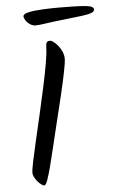

<svg xmlns="http://www.w3.org/2000/svg" viewBox="-58 -915 552 935"><g transform="rotate(-5 218.0 -447.5)"><path d="M188.1 -687.9Q188.4 -704.6 192.5 -711.5Q196.6 -718.3 208.7 -718.3Q216.4 -718.3 227.2 -709.9Q238.1 -701.4 248.7 -688.1Q259.4 -674.7 266.2 -658.2Q273 -641.7 273 -625.2Q273 -607.6 263.6 -561Q254.3 -514.4 238.1 -446.1Q222 -377.9 200.7 -292.2Q188.4 -242.7 177 -194Q165.5 -145.4 155.1 -105.7Q144.6 -66.1 136.1 -42.5Q127.5 -18.9 120.4 -18.9Q114.3 -18.9 105.2 -25.7Q96 -32.4 87.4 -43Q78.8 -53.5 73.2 -64.5Q67.6 -75.5 67.6 -84.2Q67.6 -99.1 76.2 -140.9Q84.8 -182.7 98.6 -241.3Q112.4 -300 127.5 -365.8Q142.6 -431.7 156.3 -495Q170.1 -558.3 178.9 -609.2Q187.7 -660 188.1 -687.9ZM280.6 -814.7Q224.6 -808.6 194 -803.8Q163.5 -798.9 144.8 -798.9Q131.5 -799.2 118.8 -807.6Q106.1 -816 98.4 -827.6Q90.8 -839.2 90.8 -847.6Q90.8 -859.8 117.6 -865.7Q144.4 -871.6 185.1 -873.6Q225.9 -875.6 266 -875.6Q354.3 -875.6 395.2 -871.7Q436 -867.8 436 -852.1Q436 -842 422.2 -836.1Q408.3 -830.2 374.6 -825.7Q340.9 -821.1 280.6 -814.7Z"/></g></svg>

Font: Kalam Variable Light
Style: Regular
Weight: 300
Designer: Lipi Raval, Jonny Pinhorn
Foundry: Indian Type Foundry
Version: Version 3.000